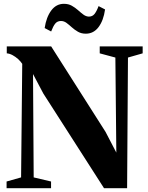

<svg xmlns="http://www.w3.org/2000/svg" viewBox="-20 -986 774 1006"><path d="M14.5 0V-35L90.5 -56.5L96.5 -651.5Q88 -664.5 74.5 -676.8Q61 -689 45.5 -697.2Q30 -705.5 15.5 -706.5V-743H248L533 -295L589.5 -186.5L584.5 -684.5L502.5 -706.5V-743H727.5V-706.5L650.5 -684.5L646 0H525L207 -496L153 -598L156.5 -56.5L247.5 -35V0ZM429.5 -809.5Q406 -809.5 388.2 -819.8Q370.5 -830 356.2 -843Q342 -856 328.5 -866Q315 -876 299.5 -876Q280.5 -876 269.5 -862.5Q258.5 -849 248 -821L214 -839Q222.5 -896 248.5 -931Q274.5 -966 315 -966Q338.5 -966 356.2 -956Q374 -946 388.8 -932.8Q403.5 -919.5 417 -909.5Q430.5 -899.5 445.5 -899Q464 -899 475 -912.5Q486 -926 496.5 -954L530.5 -936.5Q522.5 -879 496.5 -844.2Q470.5 -809.5 429.5 -809.5Z"/></svg>

Font: Merriweather 96pt ExtraBold
Style: Regular
Weight: 800
Version: Version 2.100